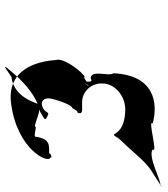

<svg xmlns="http://www.w3.org/2000/svg" viewBox="27 -810 645 739"><g transform="rotate(90 349.5 -440.5)"><path d="M494 -562C501 -553 497 -553 512 -571C531 -592 492 -551 510 -572C515 -578 543 -606 578 -646C628 -703 644 -702 693 -737C712 -758 675 -714 693 -735C680 -741 581 -685 555 -706C574 -727 437 -685 455 -706C374 -727 269 -711 262 -554C276 -539 246 -468 282 -467C306 -482 283 -433 305 -454C326 -474 289 -430 305 -452C320 -473 268 -429 278 -445C260 -440 200 -362 211 -334C216 -254 250 -143 381 -161C557 -185 612 -306 586 -312C590 -322 564 -310 571 -307C538 -307 514 -312 506 -253C498 -249 474 -257 468 -256C474 -240 395 -285 381 -266C376 -259 356 -171 276 -162C227 -128 225 -127 266 -174C303 -217 355 -261 409 -272C440 -290 446 -291 430 -299C415 -307 416 -305 407 -292C402 -286 391 -279 378 -279C363 -280 357 -294 359 -310C361 -325 382 -396 396 -396C399 -403 405 -413 410 -416C412 -416 414 -413 416 -426C414 -436 402 -434 392 -434H374C332 -434 295 -471 302 -522C308 -567 355 -600 400 -600C476 -600 491 -566 494 -562Z"/></g></svg>

Font: Hussar Przerywany
Style: Obl
Weight: 400
Foundry: Cannot Into Space Fonts
Version: Version 0.982